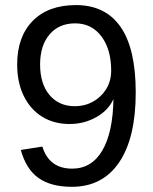

<svg xmlns="http://www.w3.org/2000/svg" viewBox="-20 -718 596 748"><path d="M508.8 -357.9Q508.8 -180.7 444.1 -85.4Q379.4 9.8 259.8 9.8Q179.2 9.8 130.6 -24.2Q82 -58.1 61 -133.8L145 -147Q171.4 -61 261.2 -61Q336.9 -61 378.4 -131.3Q419.9 -201.7 421.9 -332Q402.3 -288.1 355 -261.5Q307.6 -234.9 251 -234.9Q189.5 -234.9 143.6 -263.7Q97.7 -292.5 72.3 -344.7Q46.9 -397 46.9 -466.8Q46.9 -574.7 107.4 -636.5Q168 -698.2 275.9 -698.2Q390.6 -698.2 449.7 -613.3Q508.8 -528.3 508.8 -357.9ZM413.1 -442.9Q413.1 -525.9 375 -576.4Q336.9 -627 272.9 -627Q209.5 -627 172.9 -583.7Q136.2 -540.5 136.2 -466.8Q136.2 -391.6 172.9 -347.9Q209.5 -304.2 272 -304.2Q310.1 -304.2 342 -321.8Q374 -339.4 393.6 -370.8Q413.1 -402.3 413.1 -442.9Z"/></svg>

Font: Arimo Nerd Font
Style: Regular
Weight: 400
Designer: Steve Matteson
Foundry: Monotype Imaging Inc.
Version: Version 1.33;Nerd Fonts 3.2.1